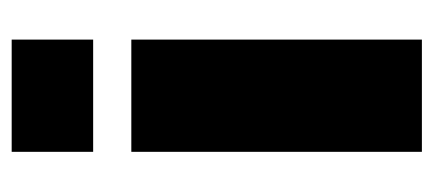

<svg xmlns="http://www.w3.org/2000/svg" viewBox="-232 -528 760 337"><g transform="rotate(-90 148.5 -360.0)"><path d="M247 -577V-720H50V-577ZM247 0V-510H50V0Z"/></g></svg>

Font: Chivo Light
Style: Bold
Weight: 900
Designer: Hector Gatti
Foundry: Omnibus-Type
Version: Version 1.003;PS 001.003;hotconv 1.0.70;makeotf.lib2.5.58329